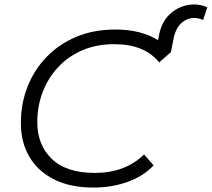

<svg xmlns="http://www.w3.org/2000/svg" viewBox="-20 -839 954 865"><path d="M401 6Q297 6 224 -30.5Q151 -67 112.5 -132.5Q74 -198 74 -285Q74 -371 103.5 -447Q133 -523 189 -581.5Q245 -640 323.5 -673Q402 -706 500 -706Q615 -706 692 -658L696 -679Q707 -738 742.5 -772.5Q778 -807 824.5 -816Q871 -825 914 -806L895 -749Q849 -769 811 -745.5Q773 -722 762 -665L750 -604L697 -558Q631 -640 495 -640Q415 -640 351 -612.5Q287 -585 241.5 -536Q196 -487 172 -423.5Q148 -360 148 -289Q148 -186 213.5 -123Q279 -60 407 -60Q544 -60 629 -143L672 -94Q626 -45 555 -19.5Q484 6 401 6Z"/></svg>

Font: Montserrat
Style: Italic
Weight: 400
Italic angle: -11.3°
Designer: Julieta Ulanovsky
Foundry: Julieta Ulanovsky
Version: Version 9.000; ttfautohint (v1.8.4.7-5d5b)